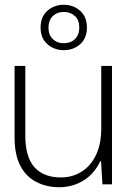

<svg xmlns="http://www.w3.org/2000/svg" viewBox="-20 -772 537 804"><path d="M228 12Q175 12 132 -10Q89 -32 65 -78Q41 -124 41 -197V-496H86V-204Q86 -114 124.5 -71.5Q163 -29 235 -29Q283 -29 321.5 -53Q360 -77 382 -123Q404 -169 404 -236V-496H449V0H409L403 -97H400Q374 -43 328.5 -15.5Q283 12 228 12ZM247 -562Q207 -562 178.5 -587Q150 -612 150 -657Q150 -702 178.5 -727Q207 -752 247 -752Q288 -752 316 -726.5Q344 -701 344 -657Q344 -612 316 -587Q288 -562 247 -562ZM247 -591Q276 -591 294 -608.5Q312 -626 312 -657Q312 -688 293.5 -705Q275 -722 247 -722Q219 -722 201 -704.5Q183 -687 183 -656Q183 -626 201 -608.5Q219 -591 247 -591Z"/></svg>

Font: DM Sans 36pt ExtraLight
Style: Regular
Weight: 250
Designer: Colophon Foundry, Jonny Pinhorn
Foundry: Colophon Foundry
Version: Version 4.004;gftools[0.9.30]